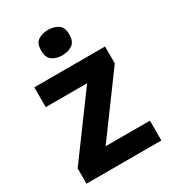

<svg xmlns="http://www.w3.org/2000/svg" viewBox="-185 -858 857 957"><g transform="rotate(-30 244.0 -380.0)"><path d="M458 0H27V-88L280 -432H42V-546H449V-449L203 -114H458ZM244 -760Q277 -760 301 -744.5Q325 -729 325 -687Q325 -646 301 -630Q277 -614 244 -614Q210 -614 186.5 -630Q163 -646 163 -687Q163 -729 186.5 -744.5Q210 -760 244 -760Z"/></g></svg>

Font: Noto Sans Tangsa
Style: Regular
Weight: 400
Designer: David Williams
Foundry: Google LLC
Version: Version 1.504